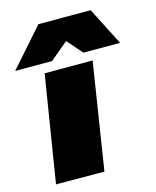

<svg xmlns="http://www.w3.org/2000/svg" viewBox="-144 -871 773 951"><g transform="rotate(-15 243.0 -395.0)"><path d="M272 0 24 -1 112 -547H358ZM-26 -596 145 -790H413L512 -596H324L256 -674L163 -596Z"/></g></svg>

Font: Georama ExtraExtended ExtraBold
Style: Italic
Weight: 800
Width: 8
Italic angle: -9°
Designer: Jean-Baptiste Levee
Foundry: Production Type
Version: Version 1.000